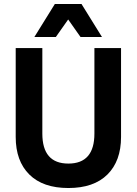

<svg xmlns="http://www.w3.org/2000/svg" viewBox="-20 -930 688 966"><path d="M261 -744H153L256 -910H390L493 -744H385L323 -832ZM193 -258Q193 -107 324 -107Q455 -107 455 -258V-688H589V-241Q589 -120 520.5 -52Q452 16 324 16Q196 16 127.5 -52Q59 -120 59 -241V-688H193Z"/></svg>

Font: Techna Sans
Style: Regular
Weight: 400
Designer: Carl Enlund
Version: Version 1.003